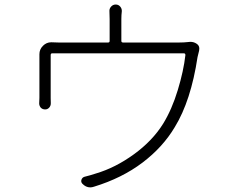

<svg xmlns="http://www.w3.org/2000/svg" viewBox="-20 -811 1040 849"><path d="M810.5 -625Q816.4 -626 821.3 -626Q836.9 -626 848.6 -618.2Q861.3 -610.4 861.3 -596.7Q861.3 -591.8 860.4 -586.9Q856.4 -573.2 853.5 -558.6Q824.2 -365.2 752.9 -249Q700.2 -160.2 609.9 -91.8Q519.5 -23.4 395.5 14.6Q386.7 17.6 378.9 17.6Q359.4 17.6 343.8 1Q336.9 -6.8 340.3 -16.6Q343.8 -26.4 353.5 -29.3Q377.9 -35.2 404.3 -43.9Q490.2 -69.3 572.3 -128.9Q654.3 -188.5 701.2 -263.7Q740.2 -327.1 766.1 -412.6Q792 -498 799.8 -567.4Q799.8 -575.2 793 -575.2H210.9Q204.1 -575.2 204.1 -567.4V-377.9Q204.1 -367.2 204.6 -355.5Q205.1 -343.8 197.8 -335.4Q190.4 -327.1 179.7 -327.1Q168 -327.1 160.2 -335Q153.3 -343.8 153.3 -353.5L154.3 -378.9V-555.7V-571.3Q154.3 -592.8 169.9 -608.4Q185.5 -624 206.1 -624Q207 -624 208 -624Q223.6 -623 239.3 -623H458Q464.8 -623 464.8 -629.9V-726.6Q464.8 -743.2 463.9 -760.7Q462.9 -772.5 471.2 -781.7Q479.5 -791 491.7 -791Q503.9 -791 511.7 -781.7Q519.5 -772.5 518.6 -760.7Q516.6 -744.1 516.6 -726.6V-629.9Q516.6 -623 524.4 -623H771.5Q793.9 -623 810.5 -625Z"/></svg>

Font: Gen Jyuu Gothic Light
Style: Regular
Weight: 200
Designer: [Source Han Sans]
Ryoko NISHIZUKA  (kana & ideographs); Paul D. Hunt (Latin, Greek & Cyrillic); Wenlong ZHANG  (bopomofo
Version: Version 1.002.20150607